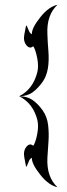

<svg xmlns="http://www.w3.org/2000/svg" viewBox="-20 -622 280 802"><path d="M220 -602Q174 -559 178 -479Q179 -445 182 -411Q189 -326 160 -283Q140 -254 117 -237Q94 -220 60 -220Q94 -220 117 -203.5Q140 -187 158.5 -160.5Q177 -134 181 -99.5Q185 -65 182.5 -31Q180 3 178 37Q174 117 220 160Q183 152 147.5 107Q112 62 113 37Q104 41 98.5 56.5Q93 72 89 75Q88 67 82 38Q76 9 90 -8.5Q104 -26 119 -13Q129 -28 135.5 -62Q142 -96 136 -121Q118 -191 60 -220Q118 -249 136 -321Q142 -345 135.5 -379Q129 -413 119 -429Q104 -416 90 -433.5Q76 -451 82 -480Q88 -509 89 -516Q93 -514 98.5 -498.5Q104 -483 113 -479Q112 -504 147.5 -549Q183 -594 220 -602Z"/></svg>

Font: SOV_mook
Style: Book
Weight: 400
Version: Version 1.00